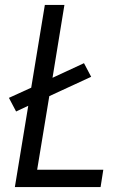

<svg xmlns="http://www.w3.org/2000/svg" viewBox="-20 -755 540 775"><path d="M40 0 94 -328 45 -305 16 -360 106 -401 161 -735H240L192 -441L319 -500L348 -445L179 -367L130 -70H397L386 0Z"/></svg>

Font: Iosevka Oblique
Style: Regular
Weight: 400
Italic angle: -9°
Monospace: yes
Designer: Belleve Invis
Foundry: Belleve Invis
Version: Version 32.5.0; ttfautohint (v1.8.4)